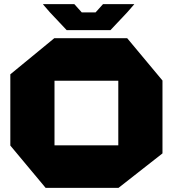

<svg xmlns="http://www.w3.org/2000/svg" viewBox="-20 -910 837 930"><path d="M244 -519V-725H596L767 -520V-519ZM201 0 30 -205V-206H553V0ZM30 -206V-550L243 -725H244V-206ZM553 0V-519H767V-167L554 0ZM303 -764 222 -850H596L515 -764ZM222 -850 189 -888V-890H340L376 -850ZM443 -850 479 -890H630V-889L596 -850Z"/></svg>

Font: Foldit ExtraBold
Style: Regular
Weight: 800
Version: Version 1.003